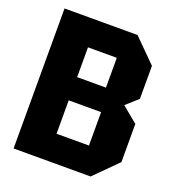

<svg xmlns="http://www.w3.org/2000/svg" viewBox="-128 -801 821 902"><g transform="rotate(20 282.0 -350.0)"><path d="M207 -417H351V-566H207ZM207 -134H369V-301H207ZM519 -587V-422L460 -369L539 -304V-113L426 0H41V-700H406Z"/></g></svg>

Font: Tektur SemiCondensed
Style: Bold
Weight: 700
Width: 4
Designer: Adam Jagosz
Foundry: Adam Jagosz
Version: Version 1.005;gftools[0.9.30]